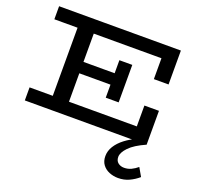

<svg xmlns="http://www.w3.org/2000/svg" viewBox="-160 -859 1355 1314"><g transform="rotate(20 517.5 -202.5)"><path d="M51 0V-95H832V-247H938V0ZM220 -53V-626H338V-53ZM268 -302V-385H618V-302ZM565 -207V-480H659V-207ZM831 -439V-591H51V-686H938V-439ZM831 281Q797 281 766.5 268.5Q736 256 717.5 231Q699 206 699 169Q699 131 720.5 96.5Q742 62 780.5 32.5Q819 3 870 -18L937 0Q858 35 821 73.5Q784 112 784 144Q784 172 802 186.5Q820 201 846 201Q874 201 898 189.5Q922 178 943 160L978 221Q948 247 911.5 264Q875 281 831 281Z"/></g></svg>

Font: BioRhyme SemiExpanded Medium
Style: Regular
Weight: 500
Width: 6
Designer: Aoife Mooney
Foundry: Aoife Mooney Type
Version: Version 1.600;gftools[0.9.33]